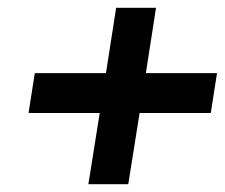

<svg xmlns="http://www.w3.org/2000/svg" viewBox="-20 -528 575 491"><path d="M53 -239H235L206 -57H308L337 -239H519L535 -341H353L379 -508H277L251 -341H69Z"/></svg>

Font: Charger Sport
Style: BlkObl
Weight: 900
Designer: Jasper
Foundry: Cannot Into Space Fonts
Version: Version 1.1